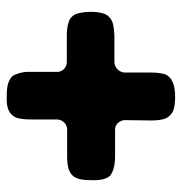

<svg xmlns="http://www.w3.org/2000/svg" viewBox="-5 -535 539 569"><g transform="rotate(90 264.5 -250.5)"><path d="M308 -7C318 -12 325 -20 329 -30C332 -40 334 -54 334 -71V-151C335 -167 348 -180 364 -180H443C501 -180 514 -199 514 -252C515 -280 510 -298 500 -308C489 -316 471 -322 444 -322H366C349 -321 336 -335 336 -352L337 -430C337 -447 335 -461 331 -472C326 -482 319 -489 309 -494C299 -498 285 -500 266 -500C247 -500 232 -497 222 -492C212 -488 204 -480 200 -470C197 -459 195 -446 195 -429V-350C194 -334 181 -321 165 -320H86C69 -319 56 -318 45 -314C35 -310 27 -303 22 -293C18 -283 15 -269 15 -250C15 -236 17 -218 22 -205C27 -195 34 -188 44 -185C55 -181 68 -179 85 -179H164C180 -179 194 -166 193 -149V-71C192 -53 196 -39 200 -29C203 -19 210 -12 220 -8C230 -3 244 -1 263 -1C283 0 298 -2 308 -7Z"/></g></svg>

Font: Periwinkle
Style: Bold
Weight: 700
Version: Version 2.001